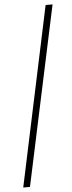

<svg xmlns="http://www.w3.org/2000/svg" viewBox="-61 -774 364 965"><g transform="rotate(-5 121.5 -291.0)"><path d="M16 161 208 -743H243L50 161Z"/></g></svg>

Font: Saira Semi Condensed Thin
Style: Italic
Weight: 100
Width: 4
Italic angle: -12°
Designer: Hector Gatti with collaboration of the Omnibus-Type team
Foundry: Omnibus-Type
Version: Version 1.001; ttfautohint (v1.8)